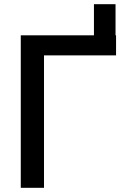

<svg xmlns="http://www.w3.org/2000/svg" viewBox="-20 -896 616 916"><path d="M428.2 -634.8V-876H531.2V-634.8ZM533.7 -727.5V-631.8H189.9V0H79.1V-727.5Z"/></svg>

Font: Inter 16pt Medium
Style: Regular
Weight: 500
Version: Version 4.001;git-66647c0bb